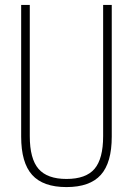

<svg xmlns="http://www.w3.org/2000/svg" viewBox="-20 -750 540 780"><path d="M250 10Q155 10 110.5 -39.5Q66 -89 66 -195V-730H101V-197Q101 -105 136.5 -64Q172 -23 250 -23Q329 -23 364 -64Q399 -105 399 -197V-730H434V-195Q434 -89 389.5 -39.5Q345 10 250 10Z"/></svg>

Font: M PLUS 1 Code ExtraLight
Style: Regular
Weight: 250
Designer: Coji Morishita
Foundry: UNDERFOREST DESIGN
Version: Version 1.002